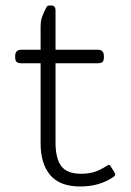

<svg xmlns="http://www.w3.org/2000/svg" viewBox="-20 -660 473 695"><path d="M127 -141V-431H58Q46 -431 40.5 -435.5Q35 -440 35 -451V-458Q35 -480 58 -480H127V-565Q127 -582 131 -595Q135 -608 146 -630Q149 -636 151.5 -638Q154 -640 159 -640H166Q181 -640 181 -622V-480H333Q356 -480 356 -458V-451Q356 -440 350.5 -435.5Q345 -431 333 -431H181V-144Q181 -86 202 -58.5Q223 -31 273 -31Q302 -31 323 -38Q344 -45 367 -60Q372 -63 374 -63Q378 -63 381 -57L395 -35Q397 -31 397 -29Q397 -24 390 -19Q340 15 271 15Q196 15 161.5 -26.5Q127 -68 127 -141Z"/></svg>

Font: Mitr ExtraLight
Style: Regular
Weight: 275
Designer: Thanarat Vachiruckul
Foundry: Cadson Demak Co.,Ltd.
Version: Version 1.001